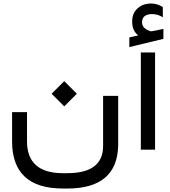

<svg xmlns="http://www.w3.org/2000/svg" viewBox="-20 -854 966 1093"><path d="M273.9 -320.3 345.7 -392.1 417.5 -320.3 345.7 -248.5ZM652.8 -308.1V-25.4Q647 219.2 363.3 219.2H338.4Q48.8 219.2 48.8 -49.3V-215.8H133.8V-49.8Q133.8 131.8 338.4 131.8H363.3Q566.9 131.8 566.9 -22.9V-308.1Z M781.7 -555.4H862.8V-1.9H781.7ZM766.6 -652.3Q748.5 -667.5 740.5 -686.3Q732.4 -705.1 732.4 -732.4Q732.4 -778.3 762.9 -806.2Q793.5 -834 840.3 -834Q857.9 -834 874.5 -828.9Q891.1 -823.7 906.7 -814L907.2 -755.9Q877 -773.9 847.2 -773.9Q788.6 -773.9 788.6 -726.1Q789.1 -715.3 793.2 -706.8Q797.4 -698.2 806.9 -690.9Q816.4 -683.6 831.5 -677.7Q834.5 -676.8 836.7 -676.3Q838.9 -675.8 841.3 -675.8Q841.8 -675.8 842.5 -675.8Q843.3 -675.8 843.8 -676Q844.2 -676.3 845.2 -676.3Q857.4 -678.7 879.9 -683.3Q902.3 -688 910.2 -689.5V-632.8L716.3 -585.9V-641.1Z"/></svg>

Font: Shabnam WOL
Style: WOL
Weight: 400
Foundry: DejaVu fonts team - Redesigned by Saber Rastikerdar - Based on Vazir font
Version: Version 5.0.0